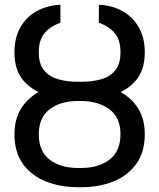

<svg xmlns="http://www.w3.org/2000/svg" viewBox="-20 -780 672 810"><path d="M310.1 -429.7H321.8Q397.9 -429.7 459 -405.8Q520 -381.8 555.4 -333.7Q590.8 -285.6 590.8 -213.9Q590.8 -138.7 555.2 -88.9Q519.5 -39.1 458.7 -14.6Q397.9 9.8 321.8 9.8H310.1Q234.4 9.8 173.3 -14.6Q112.3 -39.1 76.7 -88.6Q41 -138.2 41 -212.9Q41 -285.6 76.7 -333.7Q112.3 -381.8 173.1 -406Q233.9 -430.2 310.1 -429.7ZM321.8 -354H310.1Q234.9 -354 189.2 -318.8Q143.6 -283.7 143.6 -212.9Q143.6 -142.1 189.2 -106.7Q234.9 -71.3 310.1 -71.3H321.8Q396 -71.3 442.1 -106.7Q488.3 -142.1 488.3 -213.9Q488.3 -284.2 441.9 -318.8Q395.5 -353.5 321.8 -354ZM325.2 -435.1Q368.7 -435.1 405.8 -445.3Q442.9 -455.6 465.6 -482.4Q488.3 -509.3 488.3 -558.6Q488.3 -610.8 465.1 -639.2Q441.9 -667.5 397 -684.6V-759.8Q451.7 -757.8 495.4 -733.9Q539.1 -710 564.9 -665.8Q590.8 -621.6 590.8 -558.6Q590.8 -485.4 554 -441.7Q517.1 -397.9 456.8 -378.9Q396.5 -359.9 325.2 -359.9H306.2Q235.4 -359.9 174.8 -378.9Q114.3 -397.9 77.6 -441.7Q41 -485.4 41 -558.6Q41 -622.1 66.9 -666.3Q92.8 -710.4 137 -734.1Q181.2 -757.8 234.9 -759.8V-684.6Q190.4 -667.5 167 -639.2Q143.6 -610.8 143.6 -558.6Q143.6 -509.8 166 -482.9Q188.5 -456.1 225.6 -445.6Q262.7 -435.1 306.2 -435.1Z"/></svg>

Font: Atlassian Sans
Style: Regular
Weight: 400
Designer: Rasmus Andersson
Foundry: Modifications by Atlassian Pty Ltd, manufactured by rsms
Version: Version 4.001;git-9221beed3